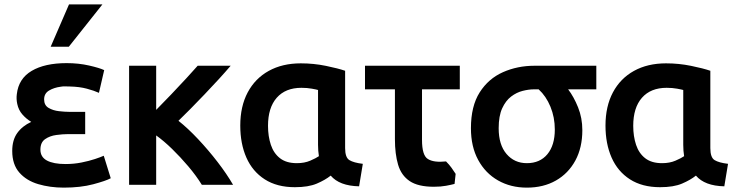

<svg xmlns="http://www.w3.org/2000/svg" viewBox="-20 -834 3359 879"><path d="M280 -83Q225 -83 195 -99Q165 -115 165 -149Q165 -182 186.5 -197Q208 -212 238 -216Q268 -220 291 -220H370V-322H295Q277 -322 250 -325Q223 -328 202.5 -340Q182 -352 182 -379Q182 -406 204.5 -419.5Q227 -433 258 -437Q268 -439 278.5 -438.5Q289 -438 300 -438Q344 -437 377.5 -428Q411 -419 433 -409L457 -513Q436 -523 388 -534Q340 -545 285 -545Q185 -545 125 -509.5Q65 -474 57 -403Q54 -381 59 -358Q65 -330 82.5 -310Q100 -290 123 -276Q82 -257 59 -225Q36 -193 36 -143Q36 -81 68.5 -44Q101 -7 155 9Q209 25 272 25Q349 25 407 9.5Q465 -6 487 -18L455 -121Q442 -115 415 -106Q388 -97 353 -90Q318 -83 280 -83ZM295 -620 449 -814H296L212 -620Z M695 12V-214Q730 -189 768 -152Q806 -115 842 -72.5Q878 -30 904 12H1047Q1018 -38 976 -92.5Q934 -147 887 -197Q840 -247 797 -281Q820 -303 851.5 -335Q883 -367 917 -402.5Q951 -438 982.5 -472.5Q1014 -507 1036 -533H885Q866 -511 833 -475.5Q800 -440 763.5 -401.5Q727 -363 695 -331V-533H571V12Z M1494 -30Q1534 17 1624 19L1641 -84Q1599 -89 1579.5 -101Q1560 -113 1560 -156V-510Q1528 -521 1472 -532.5Q1416 -544 1357 -544Q1273 -544 1210.5 -509.5Q1148 -475 1114 -411Q1080 -347 1080 -259Q1080 -176 1108 -112.5Q1136 -49 1192 -13Q1248 23 1330 23Q1392 23 1430.5 6.5Q1469 -10 1494 -30ZM1436 -171Q1436 -157 1437 -144Q1438 -131 1440 -119Q1427 -110 1400.5 -98.5Q1374 -87 1339 -87Q1291 -87 1262 -109.5Q1233 -132 1220 -171Q1207 -210 1207 -258Q1207 -341 1247 -386.5Q1287 -432 1360 -432Q1386 -432 1408 -428Q1430 -424 1436 -422Z M2066 -38Q2057 -52 2047 -66Q2037 -80 2022 -95Q1966 -89 1939 -106Q1912 -122 1912 -194V-425H2085V-533H1651V-425H1788V-197Q1788 -129 1802.5 -80Q1817 -31 1855.5 -5Q1894 21 1966 21Q1998 21 2022 16.5Q2046 12 2061 8Z M2646 -238Q2646 -294 2626.5 -342.5Q2607 -391 2581 -425H2710V-533H2427Q2349 -533 2282.5 -503.5Q2216 -474 2176 -411Q2136 -348 2136 -247Q2136 -163 2169 -102Q2202 -41 2260 -8Q2318 25 2392 25Q2468 25 2525 -7.5Q2582 -40 2614 -99Q2646 -158 2646 -238ZM2520 -241Q2520 -169 2486 -128Q2452 -87 2392 -87Q2335 -87 2299 -129Q2263 -171 2263 -247Q2263 -303 2279 -338Q2295 -373 2320 -392Q2345 -411 2373 -418Q2401 -425 2424 -425H2446Q2480 -394 2500 -345.5Q2520 -297 2520 -241Z M3166 -30Q3206 17 3296 19L3313 -84Q3271 -89 3251.5 -101Q3232 -113 3232 -156V-510Q3200 -521 3144 -532.5Q3088 -544 3029 -544Q2945 -544 2882.5 -509.5Q2820 -475 2786 -411Q2752 -347 2752 -259Q2752 -176 2780 -112.5Q2808 -49 2864 -13Q2920 23 3002 23Q3064 23 3102.5 6.5Q3141 -10 3166 -30ZM3108 -171Q3108 -157 3109 -144Q3110 -131 3112 -119Q3099 -110 3072.5 -98.5Q3046 -87 3011 -87Q2963 -87 2934 -109.5Q2905 -132 2892 -171Q2879 -210 2879 -258Q2879 -341 2919 -386.5Q2959 -432 3032 -432Q3058 -432 3080 -428Q3102 -424 3108 -422Z"/></svg>

Font: Repo DemiBold
Style: Regular
Weight: 600
Designer: Stefan Peev
Foundry: Context Ltd
Version: Version 1.502